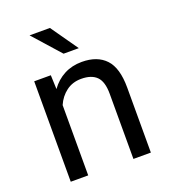

<svg xmlns="http://www.w3.org/2000/svg" viewBox="-137 -849 838 949"><g transform="rotate(-20 282.0 -375.0)"><path d="M163.6 0H71.8V-528.3H159.2L162.1 -454.6Q190.4 -494.6 231.9 -516.4Q273.4 -538.1 324.7 -538.1Q406.2 -538.1 449.7 -491.7Q493.2 -445.3 493.2 -342.3V0H401.4V-342.8Q401.4 -406.7 374.3 -433.6Q347.2 -460.4 293.5 -460.4Q248 -460.4 214.6 -435.3Q181.2 -410.2 163.6 -369.6ZM234.9 -749.5 335 -606.9H254.9L127.9 -749.5Z"/></g></svg>

Font: Bert Sans Medium
Style: Regular
Weight: 500
Designer: Christian Robertson, Adam Twardoch, & Cristiano Sobral
Foundry: Google
Version: Version 12.135;January 10, 2020;FontCreator 12.0.0.2547 64-b